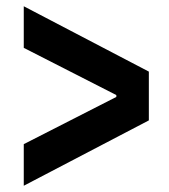

<svg xmlns="http://www.w3.org/2000/svg" viewBox="-20 -597 540 614"><path d="M56 -3V-136L352 -287V-293L56 -444V-577L456 -368V-212Z"/></svg>

Font: M PLUS 1 Code
Style: Regular
Weight: 400
Designer: Coji Morishita
Foundry: UNDERFOREST DESIGN
Version: Version 1.005